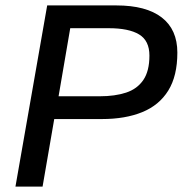

<svg xmlns="http://www.w3.org/2000/svg" viewBox="-20 -688 681 708"><path d="M37 0 154 -668H409Q519 -668 576.5 -623.5Q634 -579 634 -494Q634 -408 600.5 -354Q567 -300 504.5 -274.5Q442 -249 356 -249H180L137 0ZM196 -333H348Q404 -333 445 -346.5Q486 -360 508.5 -393Q531 -426 531 -483Q531 -538 493 -561Q455 -584 381 -584H239Z"/></svg>

Font: Gantari Medium
Style: Italic
Weight: 500
Italic angle: -10°
Designer: Anugrah Pasau
Foundry: Lafontype
Version: Version 1.000